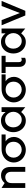

<svg xmlns="http://www.w3.org/2000/svg" viewBox="1694 -2238 555 3984"><g transform="rotate(-90 1972.0 -246.5)"><path d="M323 -503Q227 -503 166 -428L64 -492V0H164V-282Q164 -351 202 -383Q240 -415 288 -415Q334 -415 366.5 -383Q399 -351 399 -282V0H499V-312Q499 -401 453.5 -452Q408 -503 323 -503Z M1122 -238Q1122 -170 1084 -113Q1046 -56 984.5 -22.5Q923 11 855 11Q781 11 720.5 -23Q660 -57 626 -114Q592 -171 592 -239Q592 -305 626 -363Q660 -421 724 -456.5Q788 -492 874 -492H1173V-408H1030Q1076 -379 1099 -334Q1122 -289 1122 -238ZM1022 -240Q1022 -314 977 -361Q932 -408 858 -408Q809 -408 771 -385.5Q733 -363 712.5 -325Q692 -287 692 -241Q692 -198 713.5 -159.5Q735 -121 773 -97.5Q811 -74 856 -74Q903 -74 941 -96Q979 -118 1000.5 -156Q1022 -194 1022 -240Z M1481 -419Q1527 -419 1564.5 -395.5Q1602 -372 1623 -332Q1644 -292 1644 -247Q1644 -201 1622.5 -161.5Q1601 -122 1564 -98Q1527 -74 1481 -74Q1434 -74 1397.5 -97.5Q1361 -121 1341 -160.5Q1321 -200 1321 -246Q1321 -321 1365 -370Q1409 -419 1481 -419ZM1739 -492H1639V-409Q1602 -456 1559.5 -480Q1517 -504 1460 -504Q1389 -504 1334.5 -469Q1280 -434 1250.5 -375Q1221 -316 1221 -246Q1221 -176 1251 -117.5Q1281 -59 1335.5 -24Q1390 11 1460 11Q1517 11 1558 -13Q1599 -37 1639 -85L1739 0Z M2369 -238Q2369 -170 2331 -113Q2293 -56 2231.5 -22.5Q2170 11 2102 11Q2028 11 1967.5 -23Q1907 -57 1873 -114Q1839 -171 1839 -239Q1839 -305 1873 -363Q1907 -421 1971 -456.5Q2035 -492 2121 -492H2420V-408H2277Q2323 -379 2346 -334Q2369 -289 2369 -238ZM2269 -240Q2269 -314 2224 -361Q2179 -408 2105 -408Q2056 -408 2018 -385.5Q1980 -363 1959.5 -325Q1939 -287 1939 -241Q1939 -198 1960.5 -159.5Q1982 -121 2020 -97.5Q2058 -74 2103 -74Q2150 -74 2188 -96Q2226 -118 2247.5 -156Q2269 -194 2269 -240Z M2806 -492V-408H2674V-137Q2674 -74 2723 -74Q2748 -74 2764 -86V-3Q2734 11 2701 11Q2644 11 2610 -25.5Q2576 -62 2576 -128V-408H2448V-492Z M3114 -419Q3160 -419 3197.5 -395.5Q3235 -372 3256 -332Q3277 -292 3277 -247Q3277 -201 3255.5 -161.5Q3234 -122 3197 -98Q3160 -74 3114 -74Q3067 -74 3030.5 -97.5Q2994 -121 2974 -160.5Q2954 -200 2954 -246Q2954 -321 2998 -370Q3042 -419 3114 -419ZM3372 -492H3272V-409Q3235 -456 3192.5 -480Q3150 -504 3093 -504Q3022 -504 2967.5 -469Q2913 -434 2883.5 -375Q2854 -316 2854 -246Q2854 -176 2884 -117.5Q2914 -59 2968.5 -24Q3023 11 3093 11Q3150 11 3191 -13Q3232 -37 3272 -85L3372 0Z M3944 -491H3839L3693 -113L3547 -491H3439L3643 1H3739Z"/></g></svg>

Font: Geom
Style: Regular
Weight: 400
Version: Version 1.102